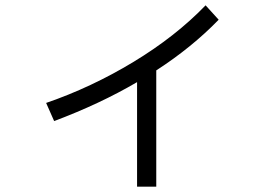

<svg xmlns="http://www.w3.org/2000/svg" viewBox="-20 -645 1040 720"><path d="M800 -571Q699 -467 566 -381V55H494V-337Q354 -255 183 -191L153 -259Q322 -317 480 -412.5Q638 -508 751 -625Z"/></svg>

Font: PlemolJP35 Console
Style: Regular
Weight: 400
Version: v2.0.3; ttfautohint (v1.8.4.7-5d5b-dirty) -l 6 -r 45 -G 200 